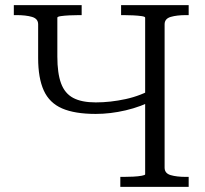

<svg xmlns="http://www.w3.org/2000/svg" viewBox="-20 -730 801 750"><path d="M450 0V-39H462Q480 -39 500 -40Q520 -41 533.5 -43.5Q547 -46 547 -49V-661Q547 -665 533.5 -667Q520 -669 500 -670Q480 -671 462 -671H453V-710H717V-671H707Q671 -671 647 -664Q623 -657 623 -635V-75Q623 -53 646.5 -46Q670 -39 707 -39H717V0ZM354 -285Q272 -285 222.5 -306.5Q173 -328 151 -376.5Q129 -425 129 -503V-635Q129 -657 105 -664Q81 -671 44 -671H34V-710H299V-671H290Q271 -671 251 -670Q231 -669 217.5 -667Q204 -665 204 -661V-509Q204 -444 218.5 -404.5Q233 -365 266 -347.5Q299 -330 354 -330Q411 -330 471 -343Q531 -356 584 -387V-341Q531 -313 471 -299Q411 -285 354 -285Z"/></svg>

Font: Roboto Serif 36pt Light
Style: Regular
Weight: 300
Designer: Greg Gazdowicz
Foundry: Commercial Type
Version: Version 1.008